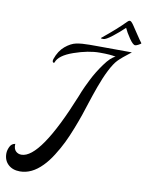

<svg xmlns="http://www.w3.org/2000/svg" viewBox="-195 -970 942 1218"><g transform="rotate(10 276.0 -361.0)"><path d="M-39 3 -40 9Q-40 37 -25.5 50.5Q-11 64 10 64Q131 64 304 -364Q307 -372 317.5 -398Q328 -424 355 -478Q382 -532 421.5 -586.5Q461 -641 491 -652Q462 -660 388 -660Q314 -660 222.5 -628Q131 -596 116 -549Q114 -546 112 -546Q103 -546 103 -559Q103 -561 105 -569Q124 -624 160 -654Q196 -684 230.5 -691Q265 -698 316 -698H363L588 -697Q529 -652 506 -628Q483 -604 458 -554.5Q433 -505 411 -444Q389 -383 374 -336Q359 -289 346.5 -252Q334 -215 312.5 -160Q291 -105 270.5 -63Q250 -21 221 25Q192 71 162 101Q95 170 19 170Q-28 170 -56.5 143.5Q-85 117 -85 73Q-85 52 -74 29Q-63 6 -39 3ZM637 -765V-764Q637 -761 622.5 -753Q608 -745 600 -745Q586 -745 561.5 -781Q537 -817 525 -844Q492 -812 451.5 -780.5Q411 -749 395 -749Q379 -749 379 -752V-753Q475 -831 525 -883Q533 -892 541.5 -892Q550 -892 565.5 -869.5Q581 -847 603 -813.5Q625 -780 637 -765Z"/></g></svg>

Font: Playball
Style: Regular
Weight: 400
Designer: Robert E. Leuschke
Foundry: Robert E. Leuschke
Version: Version 1.001